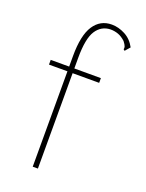

<svg xmlns="http://www.w3.org/2000/svg" viewBox="-130 -736 610 802"><g transform="rotate(20 175.0 -335.5)"><path d="M118 -424H36V-445H118V-492Q118 -584 146.5 -627.5Q175 -671 226 -671Q256 -671 285.5 -655.5Q315 -640 332 -608L318 -592L313 -586L307 -591Q309 -596 307 -603Q305 -610 295 -623Q279 -638 262.5 -644Q246 -650 228 -650Q187 -649 164 -613.5Q141 -578 141 -492V-445H259V-424H141V0H118Z"/></g></svg>

Font: Inconsolata ExtraCondensed ExtraLight
Style: Regular
Weight: 200
Width: 2
Monospace: yes
Designer: Raph Levien, Cyreal, Brenton Simpson
Foundry: Raph Levien, Cyreal, Google
Version: Version 3.001; ttfautohint (v1.8.2.53-6de2)